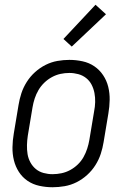

<svg xmlns="http://www.w3.org/2000/svg" viewBox="-20 -780 540 808"><path d="M201 8Q173 8 145.5 2Q118 -4 96 -19Q74 -34 59.5 -56.5Q45 -79 38.5 -105.5Q32 -132 32.5 -160.5Q33 -189 38 -218L58 -338Q62 -363 70 -387.5Q78 -412 92.5 -435Q107 -458 127.5 -476.5Q148 -495 172 -507Q196 -519 221.5 -523.5Q247 -528 272 -528Q300 -528 327.5 -522Q355 -516 377 -501Q399 -486 414 -463.5Q429 -441 435.5 -414.5Q442 -388 441.5 -359.5Q441 -331 436 -302L416 -182Q412 -157 404 -132.5Q396 -108 381.5 -85Q367 -62 346.5 -43.5Q326 -25 302 -13Q278 -1 252 3.5Q226 8 201 8ZM201 -47Q220 -47 239 -51Q258 -55 275.5 -64.5Q293 -74 307.5 -88Q322 -102 331.5 -119Q341 -136 347 -154.5Q353 -173 356 -191L376 -311Q380 -331 380.5 -350.5Q381 -370 377.5 -388.5Q374 -407 365.5 -423.5Q357 -440 342.5 -451.5Q328 -463 309.5 -468Q291 -473 272 -473Q253 -473 234.5 -469Q216 -465 198.5 -455.5Q181 -446 166.5 -432Q152 -418 142 -401Q132 -384 126 -365.5Q120 -347 117 -329L97 -209Q94 -189 93.5 -169.5Q93 -150 96 -131.5Q99 -113 108 -96.5Q117 -80 131 -68.5Q145 -57 163.5 -52Q182 -47 201 -47ZM282 -584 247 -616 382 -760 426 -720Z"/></svg>

Font: Iosevka Light Oblique
Style: Regular
Weight: 300
Italic angle: -9°
Monospace: yes
Designer: Belleve Invis
Foundry: Belleve Invis
Version: Version 32.5.0; ttfautohint (v1.8.4)